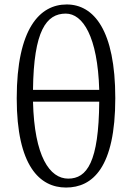

<svg xmlns="http://www.w3.org/2000/svg" viewBox="-20 -827 592 861"><path d="M425 -371C423 -100 370 -26 286 -26C203 -26 134 -125 128 -371ZM128 -424C131 -690 188 -766 275 -766C351 -766 418 -664 425 -424ZM279 -807C159 -807 55 -700 55 -386C55 -83 158 14 276 14C395 14 497 -75 497 -387C497 -691 401 -807 279 -807Z"/></svg>

Font: Shippori Mincho
Style: Regular
Weight: 400
Designer: Bonji Tadano  Ryoko NISHIZUKA  (kana & ideographs); Frank Grießhammer (Latin, Greek & Cyrillic); Wenlong ZHANG  (bopomof
Foundry: Adobe Systems Incorporated
Version: Version 1.003;PS 1.001;hotconv 16.6.54;makeotf.lib2.5.65590